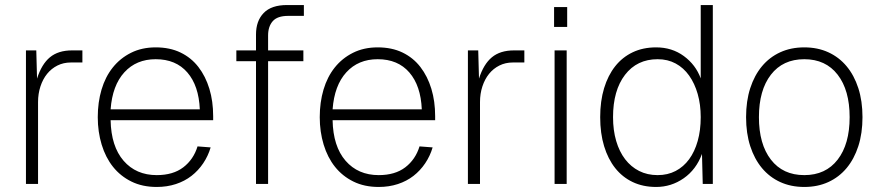

<svg xmlns="http://www.w3.org/2000/svg" viewBox="-20 -730 3492 762"><path d="M83 0V-530H124L127 -418Q145 -475 178 -502.5Q211 -530 266 -530H307V-482H261Q232 -482 208 -470Q184 -458 167 -437Q150 -416 140.5 -387Q131 -358 131 -325V0Z M602 12Q545 12 501.5 -9.5Q458 -31 428.5 -68Q399 -105 383.5 -156Q368 -207 368 -265Q368 -324 383 -374.5Q398 -425 427.5 -462Q457 -499 500 -520.5Q543 -542 598 -542Q654 -542 696.5 -521.5Q739 -501 767.5 -464Q796 -427 811 -377.5Q826 -328 826 -269V-253H419Q421 -149 470.5 -92Q520 -35 602 -35Q667 -35 707.5 -66Q748 -97 764 -149L816 -145Q806 -111 786.5 -82Q767 -53 740 -32Q713 -11 678 0.5Q643 12 602 12ZM773 -296Q769 -390 723.5 -442.5Q678 -495 598 -495Q521 -495 473.5 -443Q426 -391 419 -296Z M996 0V-487H918V-530H996V-593Q996 -647 1026.5 -678.5Q1057 -710 1119 -710H1186V-667H1124Q1081 -667 1062.5 -646Q1044 -625 1044 -589V-530H1184V-487H1044V0Z M1483 12Q1426 12 1382.5 -9.5Q1339 -31 1309.5 -68Q1280 -105 1264.5 -156Q1249 -207 1249 -265Q1249 -324 1264 -374.5Q1279 -425 1308.5 -462Q1338 -499 1381 -520.5Q1424 -542 1479 -542Q1535 -542 1577.5 -521.5Q1620 -501 1648.5 -464Q1677 -427 1692 -377.5Q1707 -328 1707 -269V-253H1300Q1302 -149 1351.5 -92Q1401 -35 1483 -35Q1548 -35 1588.5 -66Q1629 -97 1645 -149L1697 -145Q1687 -111 1667.5 -82Q1648 -53 1621 -32Q1594 -11 1559 0.5Q1524 12 1483 12ZM1654 -296Q1650 -390 1604.5 -442.5Q1559 -495 1479 -495Q1402 -495 1354.5 -443Q1307 -391 1300 -296Z M1837 0V-530H1878L1881 -418Q1899 -475 1932 -502.5Q1965 -530 2020 -530H2061V-482H2015Q1986 -482 1962 -470Q1938 -458 1921 -437Q1904 -416 1894.5 -387Q1885 -358 1885 -325V0Z M2181 0V-530H2229V0ZM2179 -623V-702H2231V-623Z M2584 12Q2532 12 2491 -7.5Q2450 -27 2421.5 -63Q2393 -99 2377.5 -150Q2362 -201 2362 -265Q2362 -329 2377.5 -380Q2393 -431 2421.5 -467Q2450 -503 2491 -522.5Q2532 -542 2584 -542Q2647 -542 2694 -507.5Q2741 -473 2761 -419V-710H2809V0H2769L2766 -119Q2743 -57 2693.5 -22.5Q2644 12 2584 12ZM2590 -35Q2630 -35 2661.5 -51.5Q2693 -68 2715 -98Q2737 -128 2749 -170.5Q2761 -213 2761 -265Q2761 -315 2749 -357Q2737 -399 2715 -430Q2693 -461 2661.5 -478Q2630 -495 2590 -495Q2508 -495 2460.5 -433Q2413 -371 2413 -265Q2413 -213 2425.5 -170.5Q2438 -128 2461 -98Q2484 -68 2516.5 -51.5Q2549 -35 2590 -35Z M3172 12Q3119 12 3076.5 -7.5Q3034 -27 3004 -63Q2974 -99 2957.5 -150Q2941 -201 2941 -265Q2941 -329 2957.5 -380Q2974 -431 3004 -467Q3034 -503 3076.5 -522.5Q3119 -542 3172 -542Q3225 -542 3267.5 -522.5Q3310 -503 3340 -467Q3370 -431 3386.5 -380Q3403 -329 3403 -265Q3403 -201 3386.5 -150Q3370 -99 3340 -63Q3310 -27 3267.5 -7.5Q3225 12 3172 12ZM3172 -35Q3257 -35 3304.5 -96.5Q3352 -158 3352 -265Q3352 -372 3304.5 -433.5Q3257 -495 3172 -495Q3087 -495 3039.5 -433.5Q2992 -372 2992 -265Q2992 -158 3039.5 -96.5Q3087 -35 3172 -35Z"/></svg>

Font: Geist ExtLt
Style: Regular
Weight: 400
Designer: Basement.studio, Andrés Briganti, Mateo Zaragoza
Foundry: Basement.studio, Vercel, Andrés Briganti, Guido Ferreyra, Mateo Zaragoza
Version: Version 1.401